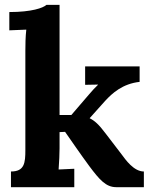

<svg xmlns="http://www.w3.org/2000/svg" viewBox="-20 -775 634 795"><path d="M226.6 -228 249.5 -229C269 -201.2 314.5 -134.8 349.6 -87.4C391.6 -31.2 418.5 0 460.9 0H575.7V-64.9C533.7 -64.9 499.5 -114.3 483.9 -135.3L417 -222.7C388.7 -260.3 372.1 -274.9 351.6 -285.2V-286.1L415.5 -357.4C444.3 -388.7 487.3 -428.2 558.1 -436V-500H332.5V-423.8L385.7 -424.8V-423.8C373.5 -412.6 363.8 -401.4 346.7 -381.8L275.4 -298.8H226.6V-754.9H172.4C158.7 -742.2 111.3 -725.1 18.6 -725.1V-649.4L88.9 -652.3C85.4 -622.6 85 -588.9 85 -564.9V-153.8C85 -100.6 81.5 -64.9 25.4 -64.9V0H287.6V-76.2L222.7 -73.2C225.1 -103.5 226.6 -141.1 226.6 -160.6Z"/></svg>

Font: Parastoo
Style: Bold
Weight: 700
Foundry: Saber Rastikerdar (saber.rastikerdar@gmail.com)
Version: Version 2.0.1